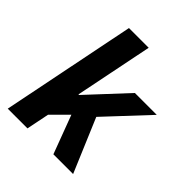

<svg xmlns="http://www.w3.org/2000/svg" viewBox="-195 -822 943 943"><g transform="rotate(45 276.5 -350.5)"><path d="M14 0 155 -701H292L210 -295H214L401 -496H553L350 -279L468 0H331L256 -200L175 -119L151 0Z"/></g></svg>

Font: TypoPRO Source Sans Pro
Style: Bold Italic
Weight: 700
Italic angle: -11°
Designer: Paul D. Hunt
Foundry: Adobe Systems Incorporated
Version: Version 1.075;PS 2.000;hotconv 1.0.86;makeotf.lib2.5.63406